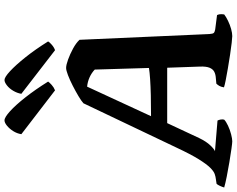

<svg xmlns="http://www.w3.org/2000/svg" viewBox="-160 -910 1027 832"><g transform="rotate(-90 353.0 -493.5)"><path d="M157 0Q150 0 125 -3.5Q100 -7 67 -12.5Q34 -18 4 -24Q-26 -30 -43 -35Q-40 -45 -35.5 -54.5Q-31 -64 -27 -68L-7 -71Q3 -72 15 -76Q27 -80 42.5 -95.5Q58 -111 79.5 -145.5Q101 -180 130 -242L322 -645Q332 -654 353 -666.5Q374 -679 398.5 -691.5Q423 -704 444 -712Q465 -720 475 -720Q488 -720 511.5 -711.5Q535 -703 559 -690Q583 -677 597 -662L622 -99Q623 -84 627 -80Q631 -76 642 -74L704 -66Q706 -63 707.5 -55.5Q709 -48 707 -35Q697 -27 679.5 -18.5Q662 -10 644 -5Q626 0 613 0Q606 0 584 -2.5Q562 -5 532.5 -9.5Q503 -14 473.5 -19Q444 -24 421.5 -28.5Q399 -33 391 -36Q393 -49 397.5 -56.5Q402 -64 407 -69L429 -71Q447 -72 458.5 -78Q470 -84 476 -98.5Q482 -113 481 -140L476 -282H236L171 -143Q156 -112 139 -94.5Q122 -77 114 -75L247 -64Q250 -59 251.5 -50.5Q253 -42 251 -35Q243 -27 225 -18.5Q207 -10 187.5 -5Q168 0 157 0ZM266 -352Q317 -352 357 -353Q397 -354 426.5 -356Q456 -358 475 -361L468 -596Q453 -610 434 -618.5Q415 -627 394 -629ZM552 -768 363 -914Q366 -932 376 -949Q386 -966 399.5 -976.5Q413 -987 423 -987Q435 -987 461 -963Q487 -939 521 -896.5Q555 -854 590 -798Q587 -792 575.5 -782Q564 -772 552 -768ZM378 -768 188 -914Q191 -933 201.5 -949.5Q212 -966 225 -976.5Q238 -987 248 -987Q261 -987 287.5 -963Q314 -939 347.5 -896.5Q381 -854 416 -798Q412 -792 401.5 -782.5Q391 -773 378 -768Z"/></g></svg>

Font: Texturina Medium 12pt ExtraBold
Style: Italic
Weight: 800
Italic angle: -11°
Version: Version 1.002